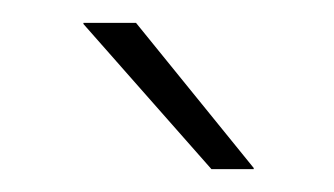

<svg xmlns="http://www.w3.org/2000/svg" viewBox="-20 -701 292 168"><path d="M99 -681 202 -554V-553H165L53 -680V-681Z"/></svg>

Font: Anek Latin Medium ExtraLight
Style: Regular
Weight: 250
Version: Version 1.003